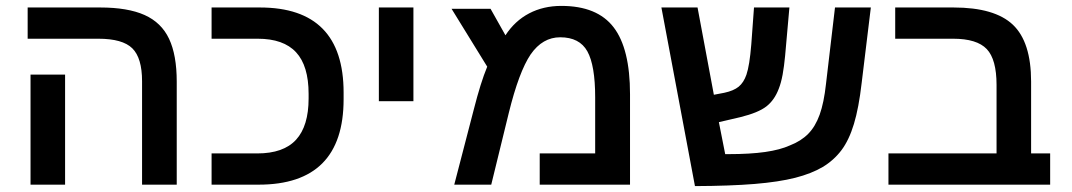

<svg xmlns="http://www.w3.org/2000/svg" viewBox="-20 -629 3652 654"><path d="M582 -351.1V0H463.9V-352.1Q463.9 -431.6 430.7 -464.4Q397.5 -497.1 314.9 -497.1H74.2V-603.5H321.3Q415 -603.5 472.4 -577.9Q529.8 -552.2 555.9 -496.8Q582 -441.4 582 -351.1ZM201.7 -375V0H84V-375Z M1150.4 -291Q1150.4 0 860.8 0H700.7V-106.4H856.4Q945.8 -106.4 988.5 -153.1Q1031.2 -199.7 1031.2 -293.9V-309.1Q1031.2 -404.8 988.5 -450.9Q945.8 -497.1 857.9 -497.1H700.7V-603.5H865.2Q1150.4 -603.5 1150.4 -313.5Z M1388.2 -603.5V-284.2H1270.5V-603.5Z M1892.1 -608.9Q2014.2 -608.9 2070.1 -536.1Q2126 -463.4 2126 -308.1V0H1818.4V-106.4H2007.3V-297.4Q2007.3 -406.2 1980.7 -454.1Q1954.1 -502 1888.2 -502Q1828.1 -502 1787.6 -443.8Q1747.6 -384.8 1712.9 -243.7L1653.3 0H1527.3L1593.8 -255.9Q1605.5 -301.8 1616.9 -338.4Q1628.4 -375 1639.6 -401.9L1518.1 -599.1H1650.9L1701.7 -508.8Q1733.9 -558.1 1782.5 -583.5Q1831.1 -608.9 1892.1 -608.9Z M2782.2 -60.1Q2744.1 -37.6 2688.7 -23.4Q2633.3 -9.3 2550.3 -2.4Q2467.3 4.4 2347.2 4.9L2232.9 -603.5H2356L2411.6 -306.2L2447.3 -313Q2479 -319.8 2496.1 -333.7Q2513.2 -347.7 2522.5 -374.5Q2527.8 -390.1 2532 -415.8Q2536.1 -441.4 2539.1 -478L2548.3 -603.5H2668.9L2654.3 -439Q2650.9 -402.8 2645.8 -374.8Q2640.6 -346.7 2632.8 -327.1Q2618.2 -288.1 2590.6 -266.6Q2563 -245.1 2502 -230L2428.7 -212.9L2450.2 -104H2461.9Q2535.2 -104 2586.4 -111.3Q2637.7 -118.7 2670.9 -133.8Q2708.5 -148.4 2732.9 -173.1Q2757.3 -197.8 2772 -238.5Q2786.6 -279.3 2793.5 -342.8L2824.2 -603.5H2946.3L2915 -346.2Q2905.3 -261.7 2888.7 -206.8Q2872.1 -151.9 2846.2 -117.4Q2820.3 -83 2782.2 -60.1Z M3557.1 -106.4V0H3006.3V-106.4H3374.5V-339.8Q3374.5 -426.8 3341.1 -461.9Q3307.6 -497.1 3226.6 -497.1H3029.3V-603.5H3228Q3368.2 -603.5 3430.2 -544.7Q3492.2 -485.8 3492.2 -351.1V-106.4Z"/></svg>

Font: Arimo SemiBold
Style: Regular
Weight: 600
Designer: Steve Matteson
Foundry: Monotype Imaging Inc.
Version: Version 1.33